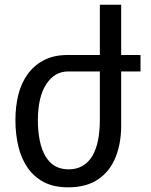

<svg xmlns="http://www.w3.org/2000/svg" viewBox="-20 -780 642 814"><path d="M269 14.2Q209 14.2 167.2 -7.3Q125.5 -28.8 98.1 -67.4Q70.3 -106.9 57.9 -159.2Q45.4 -211.4 45.4 -270.5Q45.4 -329.1 57.6 -377.9Q69.8 -426.8 96.7 -464.8Q123.5 -502.4 165.8 -524.7Q208 -546.9 268.1 -546.9H403.3V-759.8H493.7V-546.9H575.7V-477.1H493.7V-246.6Q493.7 -172.4 470 -113.3Q446.3 -54.2 396.5 -20Q346.7 14.2 269 14.2ZM271 -62Q336.9 -62 371.6 -118.7Q403.3 -172.9 403.3 -272.9V-477.1H269Q211.4 -477.1 176 -422.9Q140.6 -368.7 140.6 -269.5Q140.6 -223.6 148.4 -184.8Q156.2 -146 172.4 -118.2Q205.1 -62 271 -62Z"/></svg>

Font: Vazir Code Hack
Style: Code-Hack
Weight: 400
Foundry: DejaVu fonts team - Redesigned by Saber Rastikerdar
Version: Version 1.1.2